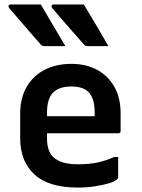

<svg xmlns="http://www.w3.org/2000/svg" viewBox="-20 -835 640 866"><path d="M164 -815Q192 -767 219.5 -720.5Q247 -674 275 -627H180Q169 -627 163 -635Q134 -668 111.5 -694Q89 -720 67.5 -745Q46 -770 21 -799Q17 -805 19 -810Q21 -815 27 -815ZM358 -815Q387 -767 414.5 -720.5Q442 -674 469 -627H375Q364 -627 358 -635Q329 -668 306 -694Q283 -720 261.5 -745Q240 -770 215 -799Q211 -805 213.5 -810Q216 -815 222 -815ZM302 -547Q367 -547 417 -520.5Q467 -494 495.5 -444Q524 -394 524 -324V-244Q524 -234 514 -234H192V-211Q192 -155 219 -128Q237 -110 265.5 -102Q294 -94 331 -94Q384 -94 422 -102.5Q460 -111 495 -127H513V-35Q513 -30 509 -27Q500 -17 472 -8.5Q444 0 407 5.5Q370 11 330 11Q200 11 135.5 -48Q71 -107 71 -211V-322Q71 -393 100.5 -443.5Q130 -494 182 -520.5Q234 -547 302 -547ZM302 -445Q247 -445 219.5 -417.5Q192 -390 192 -326V-311H407V-328Q407 -392 379 -420Q354 -445 302 -445Z"/></svg>

Font: Recursive Mn Lnr St SmB
Style: Regular
Weight: 600
Monospace: yes
Version: Version 1.079;hotconv 1.0.112;makeotfexe 2.5.65598; ttfautoh